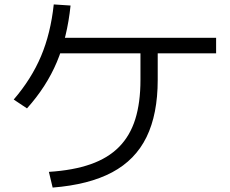

<svg xmlns="http://www.w3.org/2000/svg" viewBox="-20 -811 1040 868"><path d="M201 -34Q311 -41 389.5 -68.5Q468 -96 518 -146.5Q568 -197 591.5 -272Q615 -347 615 -450V-607H693V-450Q693 -295 642.5 -191.5Q592 -88 487 -32Q382 24 218 37ZM42 -361Q122 -454 165.5 -557Q209 -660 223 -791L299 -786Q284 -642 237 -530.5Q190 -419 102 -321ZM221 -570V-640H957V-570Z"/></svg>

Font: M PLUS 1 Thin
Style: Regular
Weight: 400
Version: Version 1.001